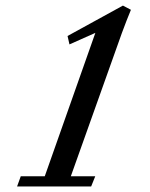

<svg xmlns="http://www.w3.org/2000/svg" viewBox="-20 -671 540 691"><path d="M41.5 0 54.7 -36.6H141.1L323.2 -552.7L230 -511.2L223.1 -541.5L422.4 -650.9L451.2 -635.7Q436.5 -600.6 418.5 -551.8L234.9 -36.6H322.8L308.1 0Z"/></svg>

Font: Elstob 8pt Medium
Style: Italic
Weight: 500
Italic angle: -20°
Designer: Peter S. Baker
Version: Version 1.015